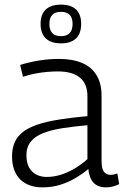

<svg xmlns="http://www.w3.org/2000/svg" viewBox="-20 -798 538 828"><path d="M32 -123Q32 -171 53 -201.5Q74 -232 115.5 -250.5Q157 -269 217.5 -279.5Q278 -290 357 -297V-384Q357 -436 325 -463Q293 -490 229 -490Q209 -490 184.5 -488Q160 -486 133.5 -481Q107 -476 79 -467L67 -518Q109 -531 151.5 -537.5Q194 -544 232 -544Q293 -544 334 -526.5Q375 -509 396.5 -473.5Q418 -438 418 -385V-105Q418 -70 428.5 -57Q439 -44 456 -44Q463 -44 470.5 -45.5Q478 -47 486 -50L494 -4Q480 3 466 6.5Q452 10 437 10Q403 10 384 -9.5Q365 -29 361 -69Q337 -49 307 -31Q277 -13 241 -1.5Q205 10 163 10Q133 10 109 1.5Q85 -7 68 -23.5Q51 -40 41.5 -65Q32 -90 32 -123ZM94 -129Q94 -83 118 -59Q142 -35 182 -35Q213 -35 244 -45Q275 -55 304 -72.5Q333 -90 357 -112V-258Q299 -253 251 -245.5Q203 -238 167.5 -224.5Q132 -211 113 -187.5Q94 -164 94 -129ZM243 -611Q200 -611 177.5 -632.5Q155 -654 155 -695Q155 -736 177.5 -757Q200 -778 243 -778Q286 -778 308 -757Q330 -736 330 -695Q330 -654 308 -632.5Q286 -611 243 -611ZM243 -642Q293 -642 293 -695Q293 -747 243 -747Q193 -747 193 -695Q193 -642 243 -642Z"/></svg>

Font: Georama ExtraCondensed Thin Light
Style: Regular
Weight: 300
Version: Version 1.001